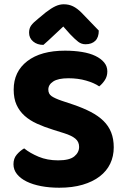

<svg xmlns="http://www.w3.org/2000/svg" viewBox="-20 -861 586 898"><path d="M350 -174Q350 -198 332.5 -212.5Q315 -227 280 -238L229 -254Q187 -267 153 -282.5Q119 -298 95 -319.5Q71 -341 57.5 -370.5Q44 -400 44 -442Q44 -526 107.5 -575Q171 -624 284 -624Q327 -624 363.5 -618Q400 -612 426 -599.5Q452 -587 467 -569Q482 -551 482 -527Q482 -504 470.5 -486.5Q459 -469 444 -457Q421 -473 383 -484Q345 -495 300 -495Q252 -495 229 -480Q206 -465 206 -442Q206 -422 221 -411.5Q236 -401 268 -390L322 -372Q369 -356 404.5 -337.5Q440 -319 464 -295.5Q488 -272 500 -241.5Q512 -211 512 -172Q512 -130 495.5 -95.5Q479 -61 446.5 -36Q414 -11 366.5 3Q319 17 257 17Q211 17 172 9.5Q133 2 104.5 -12Q76 -26 59.5 -46.5Q43 -67 43 -93Q43 -120 58.5 -138Q74 -156 93 -167Q120 -145 160.5 -128Q201 -111 252 -111Q305 -111 327.5 -129.5Q350 -148 350 -174ZM276 -737Q253 -716 229.5 -693.5Q206 -671 183 -651Q154 -651 135 -667Q116 -683 116 -708Q116 -728 125.5 -741.5Q135 -755 159 -774L194 -803Q220 -823 239.5 -832Q259 -841 278 -841Q302 -841 321.5 -831.5Q341 -822 361 -802L442 -718Q442 -686 425.5 -670Q409 -654 380 -654Q361 -654 346 -665.5Q331 -677 308 -701Z"/></svg>

Font: Baloo 2 Latin
Style: Bold
Weight: 400
Designer: Sarang Kulkarni and Ek Type
Foundry: Ek Type
Version: Version 1.001